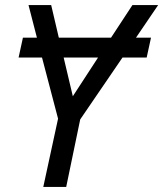

<svg xmlns="http://www.w3.org/2000/svg" viewBox="-20 -734 641 754"><path d="M53 -508 70 -586H125L92 -714H181L211 -586H416L500 -714H601L514 -586H573L556 -508H461L295 -265L240 0H150L208 -268L145 -508ZM230 -508 266 -356 365 -508Z"/></svg>

Font: BC Sans
Style: Italic
Weight: 400
Italic angle: -12°
Designer: Monotype Design Team
Designer: Province of B.C.
Foundry: Monotype Imaging Inc.
Version: Version 2.000;GOOG;noto-source:20170915:90ef993387c0